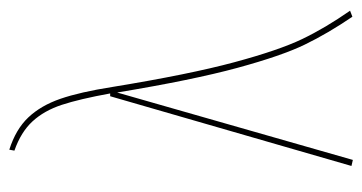

<svg xmlns="http://www.w3.org/2000/svg" viewBox="-203 -572 779 413"><g transform="rotate(-90 186.5 -365.5)"><path d="M206 -513Q233 -348 259 -251.5Q285 -155 309 -105Q333 -55 370 -2L357 3Q321 -50 297 -99.5Q273 -149 247 -244.5Q221 -340 194 -503L49 4L36 1L186 -518H192Q180 -584 167.5 -622Q155 -660 132 -685Q109 -710 69 -724L71 -735Q115 -721 140.5 -694Q166 -667 180.5 -625Q195 -583 206 -513Z"/></g></svg>

Font: Fira Sans Compressed Hair
Style: Regular
Weight: 100
Width: 1
Designer: bBox Type GmbH & Carrois Corporate GbR & Edenspiekermann AG
Foundry: bBox Type GmbH & Carrois Corporate GbR & Edenspiekermann AG
Version: Version 4.301